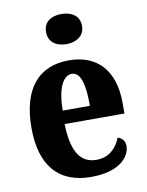

<svg xmlns="http://www.w3.org/2000/svg" viewBox="-87 -832 690 904"><g transform="rotate(-10 258.0 -380.0)"><path d="M270 -626C316 -626 356 -650 356 -698C356 -748 316 -770 270 -770C221 -770 184 -748 184 -698C184 -650 221 -626 270 -626ZM276 10C410 10 464 -52 464 -106C464 -129 449 -145 430 -151C410 -102 374 -65 314 -65C238 -65 198 -124 195 -257H481V-308C481 -466 399 -549 266 -549C121 -549 38 -453 38 -265C38 -91 116 10 276 10ZM327 -321H197C198 -427 227 -484 269 -484C311 -484 328 -423 327 -321Z"/></g></svg>

Font: Noto Serif Condensed ExtraBold
Style: Regular
Weight: 800
Width: 3
Designer: Monotype Design Team
Foundry: Monotype Imaging Inc.
Version: Version 2.013